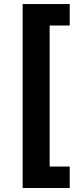

<svg xmlns="http://www.w3.org/2000/svg" viewBox="-20 -792 415 948"><path d="M91.8 136.2H324.2V30.3H225.1V-666H324.2V-772H91.8Z"/></svg>

Font: Raveo SemiBold
Style: Regular
Weight: 600
Designer: Jakub Foglar, Rasmus Andersson (Inter)
Foundry: Jakubfoglar.com
Version: Version 1.100;Glyphs 3.2.3 (3260)